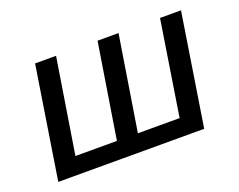

<svg xmlns="http://www.w3.org/2000/svg" viewBox="-86 -649 996 800"><g transform="rotate(-20 412.5 -248.5)"><path d="M50 0 128 -497H221L154 -77H338L405 -497H498L431 -77H616L682 -497H775L697 0Z"/></g></svg>

Font: Nunito Sans 7pt SemiCondensed Medium
Style: Italic
Weight: 500
Width: 4
Italic angle: -9°
Designer: Vernon Adams
Foundry: Vernon Adams
Version: Version 3.101;gftools[0.9.27]